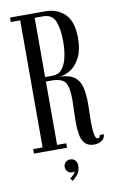

<svg xmlns="http://www.w3.org/2000/svg" viewBox="-96 -752 595 973"><g transform="rotate(-10 202.0 -265.0)"><path d="M338 8Q305.5 8 289.5 -9.5Q273.5 -27 268.5 -56.5Q263.5 -86 263.5 -121.5Q263.5 -151 265 -180.5Q266.5 -210 266.5 -235Q266.5 -300.5 249.5 -324.8Q232.5 -349 179 -349H150.5V-23H197.5V0H27.5V-23H76V-677H27.5V-700H210Q270.5 -700 309.8 -661.8Q349 -623.5 349 -537.5Q349 -478.5 330.2 -440.5Q311.5 -402.5 282.8 -383.2Q254 -364 224 -361Q273.5 -359.5 298.5 -341Q323.5 -322.5 332.5 -287.5Q341.5 -252.5 341.5 -201Q341.5 -177 340.5 -152.2Q339.5 -127.5 339.5 -104.5Q339.5 -87 341 -67.2Q342.5 -47.5 346.8 -33.8Q351 -20 360 -20Q371 -20 372 -35H393.5Q391.5 -13 374.8 -2.5Q358 8 338 8ZM150.5 -372H189.5Q219 -372 237.2 -393.8Q255.5 -415.5 263.8 -452.5Q272 -489.5 272 -535.5Q272 -599 256.2 -638Q240.5 -677 193.5 -677H150.5ZM197 170 186 156Q194 152 203.5 142.2Q213 132.5 215 123.5Q210 127.5 202 127.5Q188 127.5 178.5 117.8Q169 108 169 94.5Q169 80 178.8 70.5Q188.5 61 202.5 61Q218.5 61 228.2 71.2Q238 81.5 238 98.5Q238 127 223.5 144.5Q209 162 197 170Z"/></g></svg>

Font: Imbue 50pt
Style: Regular
Weight: 400
Designer: Tyler Finck
Foundry: Etcetera Type Company
Version: Version 1.102; ttfautohint (v1.8.3)